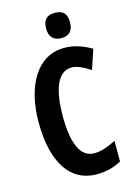

<svg xmlns="http://www.w3.org/2000/svg" viewBox="-138 -998 753 1079"><g transform="rotate(-15 239.0 -459.0)"><path d="M293 -928C245 -928 223 -904 223 -855C223 -806 247 -781 293 -781C339 -781 362 -806 362 -855C362 -903 342 -928 293 -928ZM304 -607C335 -607 373 -589 412 -563L450 -677C400 -706 350 -724 292 -724C135 -724 46 -569 46 -356C46 -122 134 10 288 10C342 10 387 -2 431 -26V-146C382 -122 344 -108 304 -108C224 -108 186 -195 186 -355C186 -499 219 -607 304 -607Z"/></g></svg>

Font: Noto Sans Kannada ExtraCondensed
Style: Bold
Weight: 700
Width: 2
Designer: Jelle Bosma - Monotype Design Team
Foundry: Monotype Imaging Inc.
Version: Version 2.005